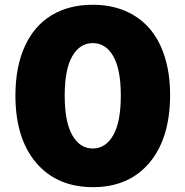

<svg xmlns="http://www.w3.org/2000/svg" viewBox="-20 -757 770 797"><path d="M365.1 19.9Q215.6 19.5 129.6 -81.9Q43.7 -183.2 44 -362.2Q44.4 -480.8 83.3 -565.5Q122.2 -650.2 194.1 -693.7Q266 -737.2 365.1 -737.2Q438.9 -737.2 498.6 -712.2Q558.2 -687.1 599.8 -639.7Q641.3 -592.3 663.7 -521.7Q686.1 -451 686.1 -362.2Q685.7 -182.5 600 -81.1Q514.2 20.2 365.1 19.9ZM481.5 -362.2Q481.2 -470.5 449.9 -524.3Q418.7 -578.1 365.1 -578.1Q311.8 -578.1 280.4 -524.3Q248.9 -470.5 248.6 -362.2Q248.2 -251.8 279.8 -196.2Q311.4 -140.6 365.1 -140.6Q418.7 -140.6 450.3 -196.2Q481.9 -251.8 481.5 -362.2Z"/></svg>

Font: Karasuma Gothic
Style: Black
Weight: 900
Designer: Rasmus Andersson / Ryoko Nishizuka
Foundry: Genbu
Version: Version 1.00